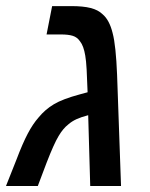

<svg xmlns="http://www.w3.org/2000/svg" viewBox="-39 -622 500 642"><path d="M199.2 -601.6Q239.3 -601.6 264.2 -595.2Q289.1 -588.9 304.2 -574.2Q326.7 -555.2 337.4 -512.2Q343.3 -490.2 346.9 -455.1Q350.6 -419.9 352.5 -372.1L365.7 0H262.7L255.9 -236.8Q231.9 -230.5 216.6 -223.4Q201.2 -216.3 189.5 -206.1Q171.9 -192.4 157.2 -167.5Q148.9 -153.8 139.2 -132.1Q129.4 -110.4 116.7 -77.6L87.4 0H-19L16.1 -88.4Q36.6 -142.6 53.7 -175Q70.8 -207.5 89.8 -229Q111.8 -255.9 141.1 -273.4Q170.4 -291 228.5 -306.6L253.9 -313.5Q252.4 -358.9 250.7 -389.4Q249 -419.9 246.1 -436Q240.7 -468.8 228.5 -483.9Q219.2 -497.6 204.3 -502.2Q189.5 -506.8 165 -506.8H116.7L135.3 -601.6Z"/></svg>

Font: Arimo Medium
Style: Italic
Weight: 500
Italic angle: -12°
Designer: Steve Matteson
Foundry: Monotype Imaging Inc.
Version: Version 1.33